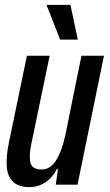

<svg xmlns="http://www.w3.org/2000/svg" viewBox="-20 -755 448 785"><path d="M101 10Q55 10 32.5 -12.5Q10 -35 7.5 -75.5Q5 -116 16 -170L90 -527H183L109 -171Q98 -122 104 -92Q110 -62 150 -62Q186 -62 209.5 -99.5Q233 -137 247 -202L313 -527H405L297 0H208L217 -64H213Q193 -27 164 -8.5Q135 10 101 10ZM226 -593 170 -735H268L298 -593Z"/></svg>

Font: Mona Sans Condensed Medium
Style: Italic
Weight: 500
Width: 3
Italic angle: -11.7°
Designer: Deni Anggara
Foundry: GitHub
Version: Version 1.001; ttfautohint (v1.8.4.7-5d5b);gftools[0.9.31]